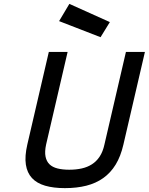

<svg xmlns="http://www.w3.org/2000/svg" viewBox="-20 -962 768 991"><path d="M218 -216Q210 -179 215 -154Q220 -129 235.5 -114Q251 -99 277 -92.5Q303 -86 337 -86Q372 -86 401.5 -92.5Q431 -99 454.5 -114Q478 -129 494.5 -154Q511 -179 519 -216L630 -694H728L617 -216Q603 -155 577 -112.5Q551 -70 513 -43Q475 -16 425.5 -3.5Q376 9 315 9Q256 9 213 -3.5Q170 -16 145 -43Q120 -70 113.5 -112.5Q107 -155 121 -216L232 -694H329ZM547 -848 499 -770 285 -853 338 -942Z"/></svg>

Font: Panefresco 600wt
Style: Italic
Weight: 600
Foundry: Campivisivi & Chank Co
Version: Version 1.000